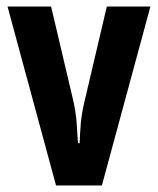

<svg xmlns="http://www.w3.org/2000/svg" viewBox="-20 -632 482 586"><path d="M151 -66 3 -612H136L201 -336Q211 -294 213.5 -262.5Q216 -231 218 -195H223Q224 -223 226.5 -254.5Q229 -286 239 -327L306 -612H439L291 -66Z"/></svg>

Font: Noto Sans Malayalam UI ExtraCondensed
Style: Bold
Weight: 700
Width: 2
Designer: Jelle Bosma - Monotype Design Team
Foundry: Monotype Imaging Inc.
Version: Version 2.104; ttfautohint (v1.8.4.7-5d5b)